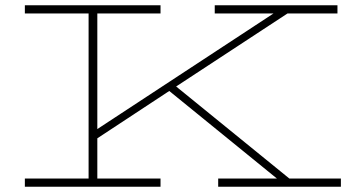

<svg xmlns="http://www.w3.org/2000/svg" viewBox="-20 -706 1356 726"><path d="M1269 -31V0H805V-31H1027L620 -362L348 -183V-31H587V0H74V-31H315V-655H74V-686H587V-655H348V-218L1014 -655H792V-686H1256V-655H1067L646 -379L1074 -31Z"/></svg>

Font: BioRhyme Expanded ExtraLight
Style: Regular
Weight: 275
Width: 7
Designer: Aoife Mooney
Foundry: Aoife Mooney Type
Version: Version 1.001